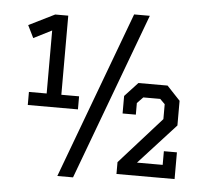

<svg xmlns="http://www.w3.org/2000/svg" viewBox="-56 -843 1011 938"><g transform="rotate(5 450.0 -374.5)"><path d="M546 0V-58L751 -287V-360L727 -384H644L615 -354V-297H550V-383L614 -452H757L822 -383V-262L641 -64H767V-131H831V0ZM85 -362H172V-671L83 -626L53 -687L180 -750H244V-362H331V-298H85ZM259 35 564 -784H641L336 35Z"/></g></svg>

Font: Graduate
Style: Regular
Weight: 400
Version: Version 1.001